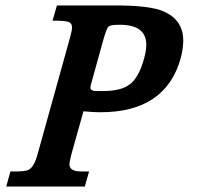

<svg xmlns="http://www.w3.org/2000/svg" viewBox="-20 -683 726 703"><path d="M290.5 0H2.9L18.1 -55.2Q71.8 -54.2 84 -61Q104.5 -70.3 117.7 -118.7L236.3 -544.9Q243.7 -570.8 243.7 -583Q243.7 -599.6 228 -603.5Q215.3 -607.4 172.4 -607.4L188.5 -663.1H400.4Q513.7 -663.1 564.9 -646.5Q651.4 -617.2 650.9 -533.2Q650.9 -504.9 641.6 -469.7Q586.4 -272 347.2 -272Q322.8 -272 285.6 -275.4L242.2 -121.1Q234.4 -91.8 234.4 -80.6Q234.4 -61 261.7 -56.2Q269.5 -54.7 306.2 -55.2ZM314.9 -380.4Q311 -367.7 311 -362.3Q311 -350.6 330.1 -349.6H356Q423.3 -349.6 454.1 -373.5Q488.3 -397.9 507.8 -469.7Q515.6 -497.6 515.6 -519Q515.6 -592.8 417.5 -592.3Q383.3 -592.3 376.5 -585Q369.6 -577.6 356.9 -532.2Z"/></svg>

Font: Accordance
Style: Bold-Italic
Weight: 700
Italic angle: -11°
Version: Version 1.2 (build January 31, 2020) Miklal Software Solutio